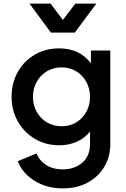

<svg xmlns="http://www.w3.org/2000/svg" viewBox="-20 -820 695 1060"><path d="M327 220Q404 220 463 188.5Q522 157 555.5 101.5Q589 46 589 -25V-541H482V-471Q418 -553 307 -553Q231 -553 171.5 -518Q112 -483 78 -422.5Q44 -362 44 -286Q44 -210 78.5 -149.5Q113 -89 172.5 -53.5Q232 -18 308 -18Q360 -18 404 -37.5Q448 -57 477 -94V-25Q477 42 434 78.5Q391 115 326 115Q271 115 233.5 90Q196 65 182 27L78 70Q104 137 171 178.5Q238 220 327 220ZM321 -123Q275 -123 239 -144.5Q203 -166 182.5 -203Q162 -240 162 -285Q162 -331 182.5 -368Q203 -405 239 -426.5Q275 -448 321 -448Q365 -448 400.5 -426.5Q436 -405 456.5 -368Q477 -331 477 -285Q477 -239 456.5 -202.5Q436 -166 401 -144.5Q366 -123 321 -123ZM261 -640H393L512 -800H396L327 -710L259 -800H143Z"/></svg>

Font: Custom Plus Jakarta Sans SemiBold
Style: Regular
Weight: 600
Designer: Gumpita Rahayu & FullSphere
Foundry: Tokotype & FullSphere
Version: Version 1.001;hotconv 1.0.117;makeotfexe 2.5.65602